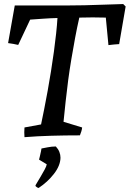

<svg xmlns="http://www.w3.org/2000/svg" viewBox="-20 -670 641 949"><path d="M101 8Q100 -4 100 -16Q100 -28 101 -40L183 -55Q190 -89 198.5 -131Q207 -173 215.5 -220.5Q224 -268 232 -317.5Q240 -367 246.5 -415Q253 -463 257.5 -505Q262 -547 264 -581Q227 -580 192.5 -577.5Q158 -575 129 -573L70 -448Q59 -451 46 -453Q33 -455 20 -457L53 -643H314Q350 -643 398 -644Q446 -645 496 -647Q546 -649 589 -650L601 -638L569 -452Q556 -451 542.5 -450Q529 -449 516 -447L503 -583Q472 -584 438.5 -584Q405 -584 372 -583Q361 -535 351.5 -484Q342 -433 333 -379.5Q324 -326 317 -273.5Q310 -221 304.5 -169Q299 -117 294 -68L386 -40Q385 -30 382 -20.5Q379 -11 375 -1Q302 -1 233 1Q164 3 101 8ZM171 259Q167 259 161 254.5Q155 250 155 248Q155 246 163 233Q171 220 181.5 202Q192 184 201 167.5Q210 151 211 142L173 119Q174 115 177 103Q180 91 182.5 78.5Q185 66 185 64Q196 62 216 58Q236 54 256 54Q268 67 273.5 81Q279 95 279 110Q278 149 246.5 189.5Q215 230 171 259Z"/></svg>

Font: Labrada Medium
Style: Italic
Weight: 500
Italic angle: -7°
Designer: Mercedes Jáuregui
Foundry: Omnibus-Type Team
Version: Version 1.000